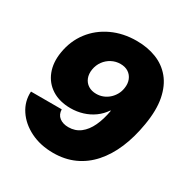

<svg xmlns="http://www.w3.org/2000/svg" viewBox="-171 -882 1006 1038"><g transform="rotate(30 332.5 -363.5)"><path d="M298.8 11.7Q218.8 11.7 156.5 -19.3Q94.2 -50.3 60.1 -102.1Q25.9 -153.8 29.8 -215.8H221.7Q222.7 -183.6 244.4 -166.7Q266.1 -149.9 300.8 -149.9Q342.8 -149.9 374 -173.8Q405.3 -197.8 425.5 -241Q445.8 -284.2 455.6 -341.8H452.6Q431.6 -310.5 401.6 -288.8Q371.6 -267.1 335.2 -255.9Q298.8 -244.6 259.3 -244.6Q190.4 -244.6 142.6 -274.9Q94.7 -305.2 74 -358.6Q53.2 -412.1 64.5 -480Q77.1 -557.6 121.6 -616Q166 -674.3 235.1 -706.8Q304.2 -739.3 389.2 -739.3Q457 -739.3 512.2 -717.5Q567.4 -695.8 604.5 -650.9Q641.6 -606 655.3 -536.6Q668.9 -467.3 652.8 -372.1Q638.2 -283.7 608.2 -212.9Q578.1 -142.1 533.4 -91.8Q488.8 -41.5 429.9 -14.9Q371.1 11.7 298.8 11.7ZM340.8 -381.3Q362.8 -381.3 382.3 -388.9Q401.9 -396.5 417.7 -410.4Q433.6 -424.3 444.3 -443.1Q455.1 -461.9 458.5 -484.4Q463.4 -514.2 454.1 -537.6Q444.8 -561 424.6 -574.2Q404.3 -587.4 375 -587.4Q346.2 -587.4 320.8 -574.2Q295.4 -561 278.3 -537.6Q261.2 -514.2 256.3 -484.4Q251.5 -454.6 260.7 -431.2Q270 -407.7 290.8 -394.5Q311.5 -381.3 340.8 -381.3Z"/></g></svg>

Font: Inter 20pt Black
Style: Italic
Weight: 900
Italic angle: -9.3988°
Version: Version 4.001;git-66647c0bb